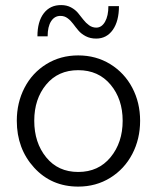

<svg xmlns="http://www.w3.org/2000/svg" viewBox="-20 -708 602 736"><path d="M348.6 -560.1Q326.2 -560.1 308.8 -569.1Q291.5 -578.1 280.8 -590.8Q270 -603.5 260.5 -616.5Q251 -629.4 239 -638.2Q227.1 -647 212.4 -647Q189.5 -647.5 176 -626.7Q162.6 -606 162.6 -568.8H123.5Q123.5 -625.5 147.9 -657.2Q172.4 -689 214.8 -688.5Q235.8 -688.5 252.2 -679.7Q268.6 -670.9 279.1 -658.2Q289.6 -645.5 299.3 -632.8Q309.1 -620.1 321.5 -611.1Q334 -602.1 349.1 -602.1Q369.6 -602.1 382.6 -624.5Q395.5 -647 395.5 -684.6H436Q436 -627 412.4 -593.5Q388.7 -560.1 348.6 -560.1ZM279.8 7.3Q177.2 7.3 110.8 -65.4Q44.4 -138.2 44.4 -245.1Q44.4 -314.5 74 -371.6Q103.5 -428.7 157.7 -462.2Q211.9 -495.6 279.8 -495.6Q348.1 -495.6 402.6 -462.2Q457 -428.7 487.1 -371.6Q517.1 -314.5 517.1 -245.1Q517.1 -175.3 487.1 -117.7Q457 -60.1 402.6 -26.4Q348.1 7.3 279.8 7.3ZM279.8 -48.8Q357.4 -48.8 403.8 -105.2Q450.2 -161.6 450.2 -245.1Q450.2 -328.1 403.8 -383.5Q357.4 -439 279.8 -439Q202.6 -439 157 -383.8Q111.3 -328.6 111.3 -245.1Q111.3 -161.1 157 -105Q202.6 -48.8 279.8 -48.8Z"/></svg>

Font: HK Grotesk Legacy
Style: Regular
Weight: 400
Designer: Alfredo Marco Pradil
Foundry: Hanken Design Co.
Version: Version 2.022;PS 002.022;hotconv 1.0.88;makeotf.lib2.5.64775